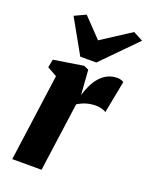

<svg xmlns="http://www.w3.org/2000/svg" viewBox="-151 -893 754 971"><g transform="rotate(20 225.5 -407.5)"><path d="M39.1 0H196.8L248 -371.1C280.8 -390.6 308.6 -398.9 347.7 -398.9C366.2 -398.9 393.6 -391.6 399.9 -383.8L433.6 -558.1C428.7 -561.5 416.5 -567.9 399.4 -567.9C320.8 -567.9 277.3 -500 255.4 -422.9L245.6 -556.2L219.7 -567.9L59.6 -542.5L51.3 -499L103.5 -469.7ZM185.1 -604.5H271.5L451.2 -787.1L398.9 -814.9L241.2 -712.9L143.1 -815.4L82.5 -787.1Z"/></g></svg>

Font: Merriweather
Style: Heavy Italic
Weight: 900
Italic angle: -7.5°
Designer: Eben Sorkin
Foundry: Eben Sorkin
Version: Version 1.001